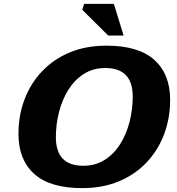

<svg xmlns="http://www.w3.org/2000/svg" viewBox="-20 -955 913 988"><path d="M855.5 -441.5Q855.5 -346 824.2 -263.5Q793 -181 734 -118.8Q675 -56.5 591.5 -21.8Q508 13 403 13Q237 13 156 -60.2Q75 -133.5 75 -265.5Q75 -361 106.2 -443.5Q137.5 -526 196.5 -588.2Q255.5 -650.5 339 -685.2Q422.5 -720 527.5 -720Q693 -720 774.2 -646.8Q855.5 -573.5 855.5 -441.5ZM267.5 -249Q267.5 -102 408.5 -102Q470.5 -102 518.2 -132Q566 -162 598 -212.8Q630 -263.5 646.5 -327.2Q663 -391 663 -458Q663 -605 522 -605Q460 -605 412.2 -575Q364.5 -545 332.5 -494.2Q300.5 -443.5 284 -379.8Q267.5 -316 267.5 -249ZM616 -772H537L403.5 -904.5L412.5 -935H566Z"/></svg>

Font: Newsreader 6pt
Style: Bold Italic
Weight: 700
Italic angle: -17°
Designer: Hugues Gentile
Foundry: Production Type
Version: Version 1.003; ttfautohint (v1.8.3)